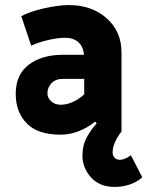

<svg xmlns="http://www.w3.org/2000/svg" viewBox="-20 -519 581 757"><path d="M251 -499Q342 -499 400.5 -447Q459 -395 459 -313V0Q446 15 435 38Q424 61 424 82Q424 93 431 102Q438 111 454 111Q461 111 472 107Q483 103 496 93L541 180Q520 199 491.5 208.5Q463 218 431 218Q373 218 339 180.5Q305 143 305 94Q305 54 322.5 22Q340 -10 361 -32L355 -40Q330 -18 293.5 -3Q257 12 219 12Q129 12 85.5 -32.5Q42 -77 42 -149Q42 -225 93.5 -264Q145 -303 228 -303H311Q309 -334 289.5 -352Q270 -370 238 -370Q207 -370 169 -361Q131 -352 103 -339L64 -455Q95 -473 153 -486Q211 -499 251 -499ZM219 -106Q242 -106 266 -116.5Q290 -127 312 -147V-208H228Q199 -208 183 -191Q167 -174 167 -151Q167 -133 182 -119.5Q197 -106 219 -106Z"/></svg>

Font: Palanquin Dark Medium
Style: Regular
Weight: 500
Designer: Pria Ravichandran
Version: Version 1.001